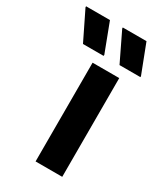

<svg xmlns="http://www.w3.org/2000/svg" viewBox="-265 -771 718 842"><g transform="rotate(30 94.0 -350.0)"><path d="M88.3 -550 89.2 -555 34.2 -700H-86.7V-695L-15.8 -550ZM275 -550V-555L219.2 -700H99.2V-695L169.2 -550ZM196.7 0V-500H61.7V0Z"/></g></svg>

Font: Familjen Grotesk
Style: Bold
Weight: 700
Designer: Anders Wikstroem, Jonas Baeckman, Matilda Gysing, Kristian Moeller
Foundry: Familjen STHLM AB
Version: Version 2.000